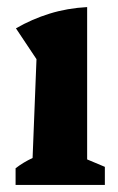

<svg xmlns="http://www.w3.org/2000/svg" viewBox="-20 -522 334 542"><path d="M24 0V-47Q46 -64 72 -76L83 -355L25 -442Q70 -468 120 -483.5Q170 -499 226 -502V-72L276 -51V0Z"/></svg>

Font: Piazzolla
Style: Bold
Weight: 700
Designer: Juan Pablo del Peral
Foundry: Huerta Tipografica
Version: Version 1.330